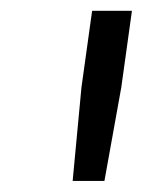

<svg xmlns="http://www.w3.org/2000/svg" viewBox="-20 -720 261 351"><path d="M221.2 -700.2 201.7 -560.1 170.9 -389.2H112.8L128.9 -560.1L148.4 -700.2Z"/></svg>

Font: Fivo Sans
Style: Italic
Weight: 400
Designer: Alexander Slobzheninov
Foundry: Alexander Slobzheninov
Version: 1.0